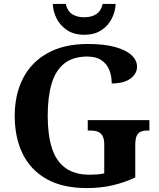

<svg xmlns="http://www.w3.org/2000/svg" viewBox="-20 -948 809 978"><path d="M423 10Q299 10 217.5 -36Q136 -82 95.5 -164.5Q55 -247 55 -358Q55 -466 97 -548.5Q139 -631 222.5 -677.5Q306 -724 428 -724Q511 -724 566.5 -708.5Q622 -693 650 -667Q678 -641 678 -608Q678 -573 645 -548Q612 -523 549 -523Q549 -564 535.5 -594.5Q522 -625 495 -642.5Q468 -660 425 -660Q352 -660 307.5 -624.5Q263 -589 243 -522Q223 -455 223 -358Q223 -262 244 -195Q265 -128 312.5 -93Q360 -58 438 -58Q457 -58 475.5 -59.5Q494 -61 511 -65V-212Q511 -239 503 -254.5Q495 -270 479.5 -276.5Q464 -283 440 -283H427V-336H741V-283H728Q708 -283 694.5 -276Q681 -269 675 -253Q669 -237 669 -208V-44Q611 -17 551 -3.5Q491 10 423 10ZM408.9 -771Q357 -771 321.5 -794.5Q286 -818 268 -854.5Q250 -891 249 -928H315Q323 -892 347.5 -876Q372 -860 409 -860Q446 -860 470.5 -876Q495 -892 503 -928H569Q568 -891 550 -854.5Q532 -818 497 -794.5Q462 -771 408.9 -771Z"/></svg>

Font: Noto Serif Gujarati
Style: Regular
Weight: 400
Designer: Universal Thirst, Indian Type Foundry and the Monotype Design Team
Foundry: Monotype Imaging Inc.
Version: Version 2.102